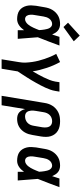

<svg xmlns="http://www.w3.org/2000/svg" viewBox="683 -1512 1033 2440"><g transform="rotate(90 1200.0 -291.5)"><path d="M222 8Q193 8 164 1.5Q135 -5 112 -21.5Q89 -38 74.5 -62.5Q60 -87 53.5 -115Q47 -143 48 -173Q49 -203 53 -233L72 -343Q76 -368 84 -393Q92 -418 106 -441Q120 -464 140 -483.5Q160 -503 184 -515.5Q208 -528 233.5 -533Q259 -538 285 -538Q308 -538 330 -531Q352 -524 369 -509.5Q386 -495 397.5 -476Q409 -457 418 -437Q425 -460 433 -483.5Q441 -507 448 -530H558Q532 -461 506.5 -392Q481 -323 453 -255Q459 -191 463 -127.5Q467 -64 473 0H363Q363 -20 363 -40Q363 -60 363 -80Q350 -62 335 -46Q320 -30 302 -17.5Q284 -5 263.5 1.5Q243 8 222 8ZM222 -93Q242 -93 259.5 -104Q277 -115 290 -130.5Q303 -146 313 -163.5Q323 -181 331.5 -199Q340 -217 347.5 -235.5Q355 -254 362 -272Q361 -289 359.5 -306Q358 -323 355 -339.5Q352 -356 348 -372.5Q344 -389 336.5 -403Q329 -417 315.5 -427Q302 -437 285 -437Q265 -437 247 -427Q229 -417 217 -400.5Q205 -384 198.5 -365Q192 -346 189 -327L171 -217Q168 -203 167 -190Q166 -177 166.5 -163.5Q167 -150 170 -138Q173 -126 179.5 -115.5Q186 -105 197.5 -99Q209 -93 222 -93ZM323 -581 268 -639 432 -788 504 -712Z M733 205 769 -16Q777 -59 775 -101Q773 -143 767 -184Q761 -225 751 -264.5Q741 -304 728 -342Q715 -380 699.5 -417Q684 -454 664 -489L768 -538Q790 -498 808.5 -456Q827 -414 841.5 -370.5Q856 -327 867.5 -282Q879 -237 886 -190Q906 -224 925.5 -259Q945 -294 962.5 -330Q980 -366 994.5 -402.5Q1009 -439 1016 -477L1024 -530H1144L1135 -477Q1130 -445 1118.5 -413.5Q1107 -382 1093.5 -351.5Q1080 -321 1064 -291Q1048 -261 1031.5 -231.5Q1015 -202 997.5 -172.5Q980 -143 961.5 -114.5Q943 -86 924.5 -57Q906 -28 887 0L853 205Z M1197 205 1288 -343Q1292 -370 1301.5 -396Q1311 -422 1327 -445.5Q1343 -469 1365.5 -488Q1388 -507 1414 -518.5Q1440 -530 1467 -534Q1494 -538 1521 -538Q1552 -538 1582.5 -532Q1613 -526 1639 -511Q1665 -496 1683 -472.5Q1701 -449 1710 -420.5Q1719 -392 1719 -360Q1719 -328 1714 -297L1695 -187Q1691 -162 1683.5 -138Q1676 -114 1663 -91Q1650 -68 1631 -48.5Q1612 -29 1589 -16Q1566 -3 1541 2.5Q1516 8 1491 8Q1468 8 1446 2Q1424 -4 1408 -18.5Q1392 -33 1381.5 -52.5Q1371 -72 1366 -94L1317 205ZM1459 -93Q1480 -93 1501.5 -100.5Q1523 -108 1540 -124Q1557 -140 1566 -161Q1575 -182 1578 -203L1597 -313Q1599 -328 1599.5 -343Q1600 -358 1597.5 -372Q1595 -386 1589 -398.5Q1583 -411 1572.5 -420Q1562 -429 1548 -433Q1534 -437 1519 -437Q1498 -437 1477 -429Q1456 -421 1440.5 -405Q1425 -389 1416.5 -368.5Q1408 -348 1405 -327L1389 -230Q1386 -214 1385 -198.5Q1384 -183 1385.5 -168Q1387 -153 1391.5 -139Q1396 -125 1405.5 -114Q1415 -103 1429 -98Q1443 -93 1459 -93Z M2022 8Q1993 8 1964 1.5Q1935 -5 1912 -21.5Q1889 -38 1874.5 -62.5Q1860 -87 1853.5 -115Q1847 -143 1848 -173Q1849 -203 1853 -233L1872 -343Q1876 -368 1884 -393Q1892 -418 1906 -441Q1920 -464 1940 -483.5Q1960 -503 1984 -515.5Q2008 -528 2033.5 -533Q2059 -538 2085 -538Q2108 -538 2130 -531Q2152 -524 2169 -509.5Q2186 -495 2197.5 -476Q2209 -457 2218 -437Q2225 -460 2233 -483.5Q2241 -507 2248 -530H2358Q2332 -461 2306.5 -392Q2281 -323 2253 -255Q2259 -191 2263 -127.5Q2267 -64 2273 0H2163Q2163 -20 2163 -40Q2163 -60 2163 -80Q2150 -62 2135 -46Q2120 -30 2102 -17.5Q2084 -5 2063.5 1.5Q2043 8 2022 8ZM2022 -93Q2042 -93 2059.5 -104Q2077 -115 2090 -130.5Q2103 -146 2113 -163.5Q2123 -181 2131.5 -199Q2140 -217 2147.5 -235.5Q2155 -254 2162 -272Q2161 -289 2159.5 -306Q2158 -323 2155 -339.5Q2152 -356 2148 -372.5Q2144 -389 2136.5 -403Q2129 -417 2115.5 -427Q2102 -437 2085 -437Q2065 -437 2047 -427Q2029 -417 2017 -400.5Q2005 -384 1998.5 -365Q1992 -346 1989 -327L1971 -217Q1968 -203 1967 -190Q1966 -177 1966.5 -163.5Q1967 -150 1970 -138Q1973 -126 1979.5 -115.5Q1986 -105 1997.5 -99Q2009 -93 2022 -93Z"/></g></svg>

Font: Iosevka Curly Slab Extended
Style: Bold Italic
Weight: 700
Width: 7
Italic angle: -9°
Monospace: yes
Designer: Belleve Invis
Foundry: Belleve Invis
Version: Version 11.0.0; ttfautohint (v1.8.3)